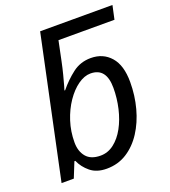

<svg xmlns="http://www.w3.org/2000/svg" viewBox="-140 -861 859 973"><g transform="rotate(-20 289.5 -375.0)"><path d="M269 10Q215 10 181.5 -17.5Q148 -45 132 -82H127L94 0H28L189 -760H579L563 -686H261L239 -580Q232 -546 223.5 -513Q215 -480 209 -459Q203 -438 202 -436H206Q242 -480 284.5 -512.5Q327 -545 383 -545Q449 -545 489.5 -499Q530 -453 530 -363Q530 -290 512 -223Q494 -156 460 -103.5Q426 -51 378 -20.5Q330 10 269 10ZM262 -63Q302 -63 335 -88.5Q368 -114 391.5 -157Q415 -200 427.5 -254Q440 -308 440 -364Q440 -472 355 -472Q322 -472 287.5 -447.5Q253 -423 224 -380.5Q195 -338 177.5 -284Q160 -230 160 -171Q160 -123 185 -93Q210 -63 262 -63Z"/></g></svg>

Font: BC Sans
Style: Italic
Weight: 400
Italic angle: -12°
Designer: Monotype Design Team
Designer: Province of B.C.
Foundry: Monotype Imaging Inc.
Version: Version 2.000;GOOG;noto-source:20170915:90ef993387c0